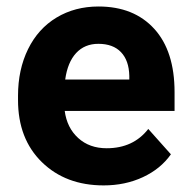

<svg xmlns="http://www.w3.org/2000/svg" viewBox="-20 -558 581 588"><path d="M297.4 9.8Q181.2 9.8 108.2 -61.5Q35.2 -132.8 35.2 -251.5V-265.1Q35.2 -344.7 65.9 -407.5Q96.7 -470.2 153.1 -504.2Q209.5 -538.1 281.7 -538.1Q390.1 -538.1 452.4 -469.7Q514.6 -401.4 514.6 -275.9V-218.3H178.2Q185.1 -166.5 219.5 -135.3Q253.9 -104 306.6 -104Q388.2 -104 434.1 -163.1L503.4 -85.4Q471.7 -40.5 417.5 -15.4Q363.3 9.8 297.4 9.8ZM281.2 -423.8Q239.3 -423.8 213.1 -395.5Q187 -367.2 179.7 -314.5H376V-325.7Q375 -372.6 350.6 -398.2Q326.2 -423.8 281.2 -423.8Z"/></svg>

Font: Robotiche
Style: Bold
Weight: 700
Designer: Google
Version: Version 2.001150; 2014